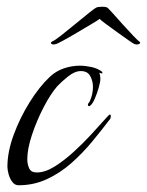

<svg xmlns="http://www.w3.org/2000/svg" viewBox="-20 -550 436 570"><path d="M35 0Q24 0 16.5 -10Q9 -20 5.5 -33Q2 -46 2 -55Q2 -99 20.5 -149.5Q39 -200 68 -246.5Q97 -293 128 -322Q146 -339 169.5 -347Q193 -355 217 -355Q233 -355 251.5 -351Q270 -347 283 -337Q283 -336 283.5 -335.5Q284 -335 284 -334Q284 -332 283 -332H282L275 -334Q278 -325 278 -316Q278 -307 273 -289.5Q268 -272 261 -256Q254 -240 246 -235Q246 -235 244 -235Q241 -235 241 -240Q241 -242 243 -244Q245 -246 246 -248Q251 -259 253.5 -270Q256 -281 256 -292Q256 -309 248 -324Q240 -339 220 -339Q202 -339 182 -323Q162 -307 150 -294Q130 -271 109.5 -231.5Q89 -192 75 -150Q61 -108 61 -77Q61 -63 66.5 -50.5Q72 -38 89 -38Q114 -38 142 -55.5Q170 -73 198 -98.5Q226 -124 249.5 -149.5Q273 -175 288.5 -192.5Q304 -210 306 -210Q309 -210 309 -205Q309 -203 308.5 -201Q308 -199 307 -197Q282 -164 253.5 -129.5Q225 -95 191.5 -65.5Q158 -36 119 -18Q80 0 35 0ZM139 -418Q135 -418 132 -420.5Q129 -423 135 -427Q143 -430 162.5 -445.5Q182 -461 204.5 -479.5Q227 -498 244.5 -512Q262 -526 265 -527Q270 -530 283 -530Q295 -530 299 -527Q301 -526 314 -511.5Q327 -497 344 -478Q361 -459 375.5 -444Q390 -429 393 -427Q396 -426 396 -423Q396 -420 390.5 -418.5Q385 -417 380 -419Q378 -419 363 -429.5Q348 -440 328.5 -454Q309 -468 293.5 -479.5Q278 -491 276 -494Q271 -490 251.5 -478.5Q232 -467 208.5 -453Q185 -439 166.5 -429Q148 -419 145 -419Q143 -418 139 -418Z"/></svg>

Font: Beau Rivage
Style: Regular
Weight: 400
Designer: Robert E. Leuschke
Foundry: Robert E. Leuschke
Version: Version 1.010; ttfautohint (v1.8.3)